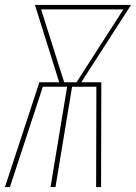

<svg xmlns="http://www.w3.org/2000/svg" viewBox="-20 -755 549 775"><path d="M0 0 139 -423H219L121 -735H509L308 -423H389L388 0H368L369 -405H271L204 0H184L251 -405H153L20 0ZM239 -423H289L478 -717H146Z"/></svg>

Font: Iosevka Term Curly Th Obl
Style: Regular
Weight: 100
Italic angle: -9°
Designer: Belleve Invis
Foundry: Belleve Invis
Version: Version 32.3.0